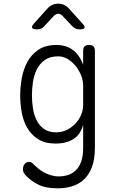

<svg xmlns="http://www.w3.org/2000/svg" viewBox="-20 -805 640 1046"><path d="M433 -125Q428 -105 417 -86Q406 -67 388 -53Q370 -39 343.5 -31Q317 -23 282 -23Q225 -23 188 -46.5Q151 -70 129 -107.5Q107 -145 98.5 -191.5Q90 -238 90 -284Q90 -329 98.5 -378Q107 -427 129 -467.5Q151 -508 189.5 -534Q228 -560 287 -560Q342 -560 378.5 -531.5Q415 -503 433 -452V-528Q433 -544 440.5 -552Q448 -560 465 -560Q482 -560 489.5 -552Q497 -544 497 -528V0Q497 64 480 107Q463 150 435 175Q407 200 370.5 210.5Q334 221 295 221Q227 221 186 199.5Q145 178 120 150Q111 141 108 133.5Q105 126 105 116Q105 109 107 102Q109 95 113.5 89.5Q118 84 124 80.5Q130 77 138 77Q145 77 151 80Q157 83 165 92Q173 100 186.5 111.5Q200 123 217.5 133Q235 143 256.5 149.5Q278 156 300 156Q325 156 349 149Q373 142 392 124Q411 106 422 76Q433 46 433 0ZM286 -84Q317 -84 343.5 -97Q370 -110 390 -131Q410 -152 421.5 -178.5Q433 -205 433 -231V-341Q433 -366 422 -394Q411 -422 392.5 -445Q374 -468 349.5 -483Q325 -498 297 -498Q252 -498 224 -478Q196 -458 180.5 -426.5Q165 -395 159.5 -358Q154 -321 154 -286Q154 -251 159.5 -215Q165 -179 179.5 -150Q194 -121 219.5 -102.5Q245 -84 286 -84ZM182 -645Q159 -645 155 -653.5Q151 -662 167 -679L239 -759Q251 -772 265.5 -778.5Q280 -785 297 -785Q314 -785 328.5 -778.5Q343 -772 355 -759L428 -678Q444 -662 440.5 -653.5Q437 -645 414 -645Q402 -645 392.5 -649Q383 -653 375 -661L321 -718Q309 -730 297 -730Q285 -730 273 -718L221 -662Q213 -653 203.5 -649Q194 -645 182 -645Z"/></svg>

Font: Maple Mono NL ExtraLight
Style: Regular
Weight: 275
Monospace: yes
Designer: subframe7536
Version: Version 7.000